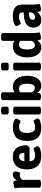

<svg xmlns="http://www.w3.org/2000/svg" viewBox="1398 -2192 802 3639"><g transform="rotate(-90 1799.5 -373.0)"><path d="M311 -531Q336 -531 348 -521.5Q360 -512 364 -499.5Q368 -487 368 -477Q368 -468 364.5 -447.5Q361 -427 354 -410Q347 -393 337 -393Q326 -393 315.5 -397Q305 -401 290 -401Q270 -401 254 -392.5Q238 -384 227 -372.5Q216 -361 210 -351V-30Q210 2 150 2H122Q62 2 62 -30V-347Q62 -397 59 -424Q56 -451 53 -464.5Q50 -478 50 -488Q50 -497 63.5 -503Q77 -509 96.5 -513Q116 -517 134.5 -518.5Q153 -520 162 -520Q178 -520 185.5 -509Q193 -498 196 -483Q199 -468 202 -455Q218 -484 243 -507.5Q268 -531 311 -531Z M651 -531Q730 -531 777 -495.5Q824 -460 845.5 -401Q867 -342 867 -273Q867 -264 857 -250Q847 -236 834.5 -225Q822 -214 816 -214H561Q566 -154 596.5 -131.5Q627 -109 676 -109Q708 -109 732.5 -116.5Q757 -124 773.5 -132Q790 -140 797 -140Q808 -140 820 -125Q832 -110 840.5 -92Q849 -74 849 -64Q849 -45 829.5 -31.5Q810 -18 780 -9Q750 0 720 4Q690 8 669 8Q533 8 470.5 -64.5Q408 -137 408 -258Q408 -356 439 -416.5Q470 -477 525 -504Q580 -531 651 -531ZM651 -414Q620 -414 595 -392.5Q570 -371 561 -313H723Q723 -356 705.5 -385Q688 -414 651 -414Z M1204 -531Q1239 -531 1278 -523.5Q1317 -516 1343.5 -500.5Q1370 -485 1370 -462Q1370 -452 1360.5 -434Q1351 -416 1338 -400.5Q1325 -385 1317 -385Q1314 -385 1309.5 -387Q1305 -389 1299 -392Q1285 -399 1264 -406.5Q1243 -414 1212 -414Q1152 -414 1125.5 -376Q1099 -338 1099 -262Q1099 -185 1124 -147Q1149 -109 1206 -109Q1241 -109 1265.5 -117Q1290 -125 1304 -132Q1310 -134 1314.5 -136Q1319 -138 1322 -138Q1333 -138 1345 -123Q1357 -108 1365.5 -90Q1374 -72 1374 -62Q1374 -41 1352 -27.5Q1330 -14 1299 -6Q1268 2 1239.5 5Q1211 8 1199 8Q1071 8 1009 -58Q947 -124 947 -258Q947 -325 962 -376Q977 -427 1008.5 -461.5Q1040 -496 1088.5 -513.5Q1137 -531 1204 -531Z M1537 -525Q1597 -525 1597 -493V-30Q1597 2 1537 2H1509Q1449 2 1449 -30V-493Q1449 -525 1509 -525ZM1537 -754Q1597 -754 1597 -722V-641Q1597 -609 1537 -609H1509Q1449 -609 1449 -641V-722Q1449 -754 1509 -754Z M1809 -754Q1869 -754 1869 -722V-500Q1885 -511 1910.5 -521Q1936 -531 1971 -531Q2072 -531 2127 -457.5Q2182 -384 2182 -262Q2182 -175 2157.5 -114.5Q2133 -54 2091 -23Q2049 8 1995 8Q1949 8 1913.5 -13.5Q1878 -35 1861 -67Q1859 -56 1856.5 -45Q1854 -34 1851 -24Q1847 -8 1832 -3Q1817 2 1793 2H1781Q1721 2 1721 -30V-722Q1721 -754 1781 -754ZM1939 -414Q1916 -414 1898.5 -408Q1881 -402 1869 -395V-172Q1883 -149 1903 -131Q1923 -113 1951 -113Q1992 -113 2012 -151Q2032 -189 2032 -262Q2032 -337 2009 -375.5Q1986 -414 1939 -414Z M2371 -525Q2431 -525 2431 -493V-30Q2431 2 2371 2H2343Q2283 2 2283 -30V-493Q2283 -525 2343 -525ZM2371 -754Q2431 -754 2431 -722V-641Q2431 -609 2371 -609H2343Q2283 -609 2283 -641V-722Q2283 -754 2343 -754Z M2932 -754Q2992 -754 2992 -722V-176Q2992 -124 2995 -96.5Q2998 -69 3001 -55.5Q3004 -42 3004 -31Q3004 -22 2990.5 -16Q2977 -10 2957.5 -6Q2938 -2 2919.5 -0.5Q2901 1 2892 1Q2876 1 2868.5 -10.5Q2861 -22 2858 -38Q2855 -54 2852 -67Q2835 -35 2800 -13.5Q2765 8 2718 8Q2664 8 2621.5 -23Q2579 -54 2555 -114.5Q2531 -175 2531 -262Q2531 -384 2586 -457.5Q2641 -531 2742 -531Q2777 -531 2802.5 -521Q2828 -511 2844 -500V-722Q2844 -754 2904 -754ZM2774 -414Q2727 -414 2704 -375.5Q2681 -337 2681 -262Q2681 -189 2701 -151Q2721 -113 2762 -113Q2791 -113 2811 -131Q2831 -149 2844 -172V-395Q2832 -402 2814.5 -408Q2797 -414 2774 -414Z M3316 -531Q3395 -531 3442 -509.5Q3489 -488 3510 -450Q3531 -412 3531 -364V-176Q3531 -124 3534 -96.5Q3537 -69 3540 -55.5Q3543 -42 3543 -31Q3543 -22 3529.5 -16Q3516 -10 3496.5 -6Q3477 -2 3458.5 -0.5Q3440 1 3431 1Q3415 1 3407.5 -10.5Q3400 -22 3397 -38Q3394 -54 3391 -68Q3388 -62 3370.5 -43.5Q3353 -25 3321.5 -8.5Q3290 8 3244 8Q3163 8 3129.5 -34Q3096 -76 3096 -138Q3096 -169 3105.5 -201.5Q3115 -234 3144 -262Q3173 -290 3230.5 -307Q3288 -324 3383 -324V-357Q3383 -386 3364.5 -400Q3346 -414 3305 -414Q3268 -414 3242 -406Q3216 -398 3199.5 -390Q3183 -382 3177 -382Q3166 -382 3154 -397.5Q3142 -413 3133.5 -432.5Q3125 -452 3125 -462Q3125 -479 3149.5 -495Q3174 -511 3217 -521Q3260 -531 3316 -531ZM3383 -227Q3347 -227 3321 -222Q3295 -217 3277.5 -208Q3260 -199 3251.5 -185Q3243 -171 3243 -153Q3243 -134 3255.5 -121.5Q3268 -109 3293 -109Q3322 -109 3346.5 -127Q3371 -145 3383 -172Z"/></g></svg>

Font: Asap VF Beta
Style: Regular
Weight: 400
Designer: Pablo Cosgaya
Foundry: Pablo Cosgaya
Version: Version 1.007